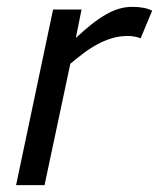

<svg xmlns="http://www.w3.org/2000/svg" viewBox="-20 -540 464 560"><path d="M390.1 -428.2Q383.8 -431.2 373.3 -433.1Q362.8 -435.1 353 -435.1Q327.6 -435.1 304.9 -428Q282.2 -420.9 261.5 -409.4Q240.7 -397.9 221.9 -383.5Q203.1 -369.1 185.1 -354L109.9 0H26.9L134.8 -512.2H217.8L201.2 -429.2Q226.1 -452.6 247.8 -469.7Q269.5 -486.8 289.3 -498Q309.1 -509.3 327.6 -514.6Q346.2 -520 365.2 -520Q402.8 -520 423.8 -508.8Z"/></svg>

Font: Lorenzo Sans
Style: Italic
Weight: 400
Italic angle: -12°
Foundry: Intel Corporation
Version: Version 1.00; ttfautohint (v1.5)